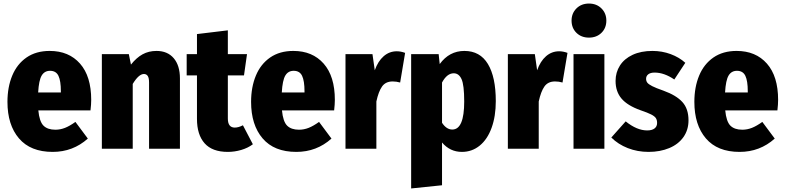

<svg xmlns="http://www.w3.org/2000/svg" viewBox="-20 -838 4422 1082"><path d="M490 -216H196Q202 -153 225 -130Q248 -107 292 -107Q320 -107 346.5 -117.5Q373 -128 405 -151L475 -57Q391 18 277 18Q152 18 87 -58Q22 -134 22 -264Q22 -347 49 -412Q76 -477 129.5 -514Q183 -551 260 -551Q368 -551 431 -479.5Q494 -408 494 -275Q494 -250 490 -216ZM323 -324Q323 -382 309.5 -410.5Q296 -439 262 -439Q231 -439 215 -412.5Q199 -386 195 -317H323Z M994 -396V0H820V-373Q820 -399 812.5 -410Q805 -421 791 -421Q762 -421 728 -365V0H554V-533H706L718 -474Q749 -513 783.5 -532Q818 -551 862 -551Q924 -551 959 -510Q994 -469 994 -396Z M1405 -25Q1377 -4 1339.5 7Q1302 18 1264 18Q1176 18 1133 -30.5Q1090 -79 1090 -168V-413H1032V-533H1090V-646L1264 -667V-533H1372L1355 -413H1264V-170Q1264 -119 1303 -119Q1324 -119 1349 -132Z M1863 -216H1569Q1575 -153 1598 -130Q1621 -107 1665 -107Q1693 -107 1719.5 -117.5Q1746 -128 1778 -151L1848 -57Q1764 18 1650 18Q1525 18 1460 -58Q1395 -134 1395 -264Q1395 -347 1422 -412Q1449 -477 1502.5 -514Q1556 -551 1633 -551Q1741 -551 1804 -479.5Q1867 -408 1867 -275Q1867 -250 1863 -216ZM1696 -324Q1696 -382 1682.5 -410.5Q1669 -439 1635 -439Q1604 -439 1588 -412.5Q1572 -386 1568 -317H1696Z M2263 -540 2235 -373Q2214 -379 2193 -379Q2153 -379 2133 -350.5Q2113 -322 2101 -266V0H1927V-533H2079L2092 -442Q2110 -493 2142 -521Q2174 -549 2216 -549Q2239 -549 2263 -540Z M2774 -268Q2774 -183 2750.5 -118Q2727 -53 2683.5 -17.5Q2640 18 2583 18Q2516 18 2471 -35V206L2297 224V-533H2452L2458 -477Q2512 -551 2597 -551Q2685 -551 2729.5 -477.5Q2774 -404 2774 -268ZM2596 -266Q2596 -359 2581 -392Q2566 -425 2537 -425Q2499 -425 2471 -373V-146Q2496 -108 2529 -108Q2596 -108 2596 -266Z M3178 -540 3150 -373Q3129 -379 3108 -379Q3068 -379 3048 -350.5Q3028 -322 3016 -266V0H2842V-533H2994L3007 -442Q3025 -493 3057 -521Q3089 -549 3131 -549Q3154 -549 3178 -540Z M3386 -533V0H3212V-533ZM3397 -722Q3397 -680 3369.5 -653Q3342 -626 3299 -626Q3256 -626 3228.5 -653Q3201 -680 3201 -722Q3201 -763 3228.5 -790.5Q3256 -818 3299 -818Q3342 -818 3369.5 -790.5Q3397 -763 3397 -722Z M3842 -484 3780 -390Q3723 -429 3669 -429Q3646 -429 3633.5 -419.5Q3621 -410 3621 -394Q3621 -381 3628 -372Q3635 -363 3655.5 -352.5Q3676 -342 3719 -327Q3791 -301 3825.5 -263Q3860 -225 3860 -160Q3860 -106 3831.5 -65.5Q3803 -25 3751.5 -3.5Q3700 18 3635 18Q3572 18 3517.5 -3.5Q3463 -25 3425 -63L3506 -154Q3569 -103 3627 -103Q3654 -103 3668.5 -114Q3683 -125 3683 -145Q3683 -162 3676 -172.5Q3669 -183 3649.5 -193Q3630 -203 3589 -217Q3516 -243 3482.5 -282.5Q3449 -322 3449 -382Q3449 -430 3473.5 -468.5Q3498 -507 3545 -529Q3592 -551 3657 -551Q3711 -551 3759.5 -533Q3808 -515 3842 -484Z M4361 -216H4067Q4073 -153 4096 -130Q4119 -107 4163 -107Q4191 -107 4217.5 -117.5Q4244 -128 4276 -151L4346 -57Q4262 18 4148 18Q4023 18 3958 -58Q3893 -134 3893 -264Q3893 -347 3920 -412Q3947 -477 4000.5 -514Q4054 -551 4131 -551Q4239 -551 4302 -479.5Q4365 -408 4365 -275Q4365 -250 4361 -216ZM4194 -324Q4194 -382 4180.5 -410.5Q4167 -439 4133 -439Q4102 -439 4086 -412.5Q4070 -386 4066 -317H4194Z"/></svg>

Font: Fira Sans Condensed ExtraBold
Style: Regular
Weight: 800
Width: 3
Designer: Carrois Corporate & Edenspiekermann AG
Foundry: Carrois Corporate GbR & Edenspiekermann AG
Version: Version 4.203